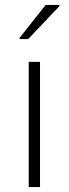

<svg xmlns="http://www.w3.org/2000/svg" viewBox="-20 -762 280 782"><path d="M97 0V-510H143V0ZM60 -603V-608L166 -742H222V-737L95 -603Z"/></svg>

Font: Saira ExtraLight
Style: Regular
Weight: 200
Designer: Hector Gatti with collaboration of the Omnibus-Type team
Foundry: Omnibus-Type
Version: Version 1.100; ttfautohint (v1.8.3)